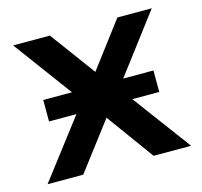

<svg xmlns="http://www.w3.org/2000/svg" viewBox="-84 -625 754 717"><g transform="rotate(-15 293.5 -267.0)"><path d="M425 0 292 -183 153 0H15L187 -225H81V-308H192L25 -534H167L296 -359L428 -534H561L390 -308H507V-225H403L570 0Z"/></g></svg>

Font: APTA Sans SemiBold
Style: Bold
Weight: 600
Version: Version 7.200